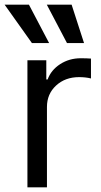

<svg xmlns="http://www.w3.org/2000/svg" viewBox="-41 -804 433 824"><path d="M95.9 -619.3 -21.3 -784.1H83.1L169.7 -619.3ZM246.4 -619.3 159.8 -784.1H266.3L319.6 -619.3ZM76.7 0V-545.5H157.7V-463.1H163.4Q178.3 -503.6 217.3 -528.8Q256.4 -554 305.4 -554Q331 -554 349.4 -552.6V-467.3Q326.7 -473 298.3 -473Q238.6 -473 199.6 -436.8Q160.5 -400.6 160.5 -345.2V0Z"/></svg>

Font: TID UI
Style: Regular
Weight: 400
Designer: The TID Project Authors
Foundry: Bakken & Bæck
Version: Version 1.001;hotconv 1.0.109;makeotfexe 2.5.65596